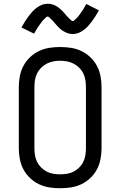

<svg xmlns="http://www.w3.org/2000/svg" viewBox="-20 -993 640 1021"><path d="M300 8Q271 8 242 3.5Q213 -1 187 -13.5Q161 -26 139.5 -46.5Q118 -67 104.5 -92.5Q91 -118 85.5 -147Q80 -176 80 -205V-530Q80 -559 85.5 -588Q91 -617 104.5 -642.5Q118 -668 139.5 -688.5Q161 -709 187 -721.5Q213 -734 242 -738.5Q271 -743 300 -743Q329 -743 358 -738.5Q387 -734 413 -721.5Q439 -709 460.5 -688.5Q482 -668 495.5 -642.5Q509 -617 514.5 -588Q520 -559 520 -530V-205Q520 -176 514.5 -147Q509 -118 495.5 -92.5Q482 -67 460.5 -46.5Q439 -26 413 -13.5Q387 -1 358 3.5Q329 8 300 8ZM300 -66Q319 -66 337 -69Q355 -72 371.5 -80.5Q388 -89 401.5 -102.5Q415 -116 423 -132.5Q431 -149 434 -167.5Q437 -186 437 -205V-530Q437 -549 434 -567.5Q431 -586 423 -602.5Q415 -619 401.5 -632.5Q388 -646 371.5 -654.5Q355 -663 337 -666.5Q319 -670 300 -670Q281 -670 263 -666.5Q245 -663 228.5 -654.5Q212 -646 198.5 -632.5Q185 -619 177 -602.5Q169 -586 166 -567.5Q163 -549 163 -530V-205Q163 -186 166 -167.5Q169 -149 177 -132.5Q185 -116 198.5 -102.5Q212 -89 228.5 -80.5Q245 -72 263 -69Q281 -66 300 -66ZM366 -812Q361 -812 355.5 -813Q350 -814 345 -815Q340 -816 335.5 -818Q331 -820 326 -822.5Q321 -825 317 -827.5Q313 -830 308.5 -833Q304 -836 300 -840Q296 -844 292 -847.5Q288 -851 284.5 -855Q281 -859 278 -862.5Q275 -866 271.5 -870Q268 -874 264 -878.5Q260 -883 256 -887Q252 -891 249 -894Q246 -897 241.5 -901Q237 -905 234 -905Q229 -905 226 -902Q223 -899 219 -895Q215 -891 212 -888.5Q209 -886 207 -883Q205 -880 202.5 -877Q200 -874 197.5 -870.5Q195 -867 192 -863Q189 -859 186 -855Q183 -851 180 -846Q177 -841 174 -836Q171 -831 168 -825.5Q165 -820 161 -814L94 -847Q104 -865 113.5 -880Q123 -895 132.5 -907.5Q142 -920 151.5 -930.5Q161 -941 174 -951Q187 -961 202 -967Q217 -973 234 -973Q239 -973 244.5 -972.5Q250 -972 255 -970.5Q260 -969 264.5 -967.5Q269 -966 274 -963.5Q279 -961 283 -958.5Q287 -956 291.5 -952.5Q296 -949 300 -945.5Q304 -942 308 -938Q312 -934 315.5 -930.5Q319 -927 322 -923.5Q325 -920 328.5 -915.5Q332 -911 336 -907Q340 -903 344 -899Q348 -895 351 -892Q354 -889 358.5 -885Q363 -881 366 -881Q371 -881 374 -884Q377 -887 381 -890.5Q385 -894 388 -897Q391 -900 393 -902.5Q395 -905 397.5 -908Q400 -911 402.5 -914.5Q405 -918 408 -922Q411 -926 414 -930.5Q417 -935 420 -939.5Q423 -944 426 -949Q429 -954 432 -960Q435 -966 439 -972L506 -938Q496 -920 486.5 -905Q477 -890 467.5 -877.5Q458 -865 448.5 -854.5Q439 -844 426 -834Q413 -824 398 -818Q383 -812 366 -812Z"/></svg>

Font: Iosevka SS04 Extended
Style: Regular
Weight: 400
Width: 7
Monospace: yes
Designer: Belleve Invis
Foundry: Belleve Invis
Version: Version 19.0.0; ttfautohint (v1.8.4)